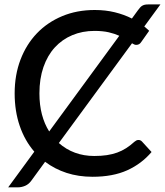

<svg xmlns="http://www.w3.org/2000/svg" viewBox="-20 -770 726 845"><path d="M505 -612.5Q485.5 -621.5 458.8 -627.8Q432 -634 396 -634Q342.5 -634 298 -615.2Q253.5 -596.5 221.2 -561.2Q189 -526 171.2 -474.8Q153.5 -423.5 153.5 -359Q153.5 -308.5 164.5 -266.5Q175.5 -224.5 196.5 -191.5ZM239 -140.5Q270.5 -112.5 309.8 -98Q349 -83.5 394.5 -83.5Q425.5 -83.5 450.2 -87.2Q475 -91 495.8 -98.5Q516.5 -106 535 -117.8Q553.5 -129.5 571.5 -146Q575.5 -149.5 580 -151.8Q584.5 -154 589.5 -154Q598.5 -154 605 -147L647 -101Q603 -49 539.8 -20.5Q476.5 8 387.5 8Q325.5 8 273.2 -9Q221 -26 178.5 -58L118 25Q106.5 41 90.5 47.8Q74.5 54.5 58.5 54.5H16L131 -102.5Q89 -151 66.8 -216Q44.5 -281 44.5 -359Q44.5 -440 70.2 -507.5Q96 -575 142.5 -623.5Q189 -672 253.8 -699Q318.5 -726 397 -726Q444.5 -726 485.2 -716Q526 -706 560.5 -688.5L586 -723.5Q591.5 -731 596 -736.2Q600.5 -741.5 605.5 -744.5Q610.5 -747.5 616.5 -749Q622.5 -750.5 631.5 -750.5H686L615 -653.5Q620.5 -649 625.8 -644.2Q631 -639.5 636.5 -634.5L601.5 -585Q598 -579.5 592.8 -576Q587.5 -572.5 579 -572.5Q572 -572.5 561 -579.5Z"/></svg>

Font: Lato 2
Style: Regular
Weight: 500
Designer: Lukasz Dziedzic with Adam Twardoch and Botio Nikoltchev
Foundry: tyPoland Lukasz Dziedzic
Version: Version 2.015; 2015-08-06; http://www.latofonts.com/